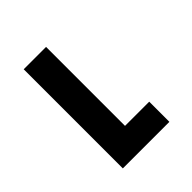

<svg xmlns="http://www.w3.org/2000/svg" viewBox="-197 -859 993 993"><g transform="rotate(-45 300.0 -362.5)"><path d="M296.5 -725V-147.5H473.5V0H133V-725Z"/></g></svg>

Font: JuliaMono Black
Style: Regular
Weight: 900
Monospace: yes
Designer: cormullion
Foundry: corm
Version: Version 0.054; ttfautohint (v1.8.4)